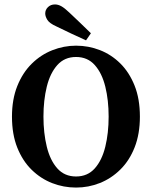

<svg xmlns="http://www.w3.org/2000/svg" viewBox="-20 -830 686 866"><path d="M323 16Q267 16 215.5 -4Q164 -24 123 -64Q82 -104 58 -164Q34 -224 34 -304Q34 -382 58 -442Q82 -502 123 -542.5Q164 -583 216 -603.5Q268 -624 323 -624Q379 -624 430.5 -604Q482 -584 522.5 -544Q563 -504 587 -444Q611 -384 611 -304Q611 -226 587.5 -166Q564 -106 523 -65.5Q482 -25 430.5 -4.5Q379 16 323 16ZM323 -34Q375 -34 407.5 -70.5Q440 -107 455 -168.5Q470 -230 470 -304Q470 -378 455 -439Q440 -500 407.5 -536.5Q375 -573 323 -573Q271 -573 238.5 -536.5Q206 -500 191 -439Q176 -378 176 -304Q176 -230 191 -168.5Q206 -107 238.5 -70.5Q271 -34 323 -34ZM390 -680 368 -648Q334 -663 300.5 -679Q267 -695 234 -711Q203 -725 193.5 -740.5Q184 -756 184 -769Q184 -786 196.5 -798Q209 -810 228 -810Q242 -810 256.5 -802Q271 -794 292 -774Q316 -752 340.5 -728Q365 -704 390 -680Z"/></svg>

Font: Lisu Bosa Black
Style: Regular
Weight: 900
Designer: David Morse, Annie Olsen, Victor Gaultney, Frank Grießhammer (Latin)
Foundry: SIL International
Version: Version 2.000